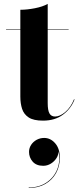

<svg xmlns="http://www.w3.org/2000/svg" viewBox="-20 -610 409 982"><path d="M200 7Q151.5 7 126.8 -9.2Q102 -25.5 93 -53.2Q84 -81 84 -116V-560Q118 -560 158 -567.8Q198 -575.5 224 -590V-83Q224 -45.5 233 -29.8Q242 -14 262 -14Q286.5 -14 314.2 -37.5Q342 -61 358.5 -102L361.5 -101.5Q343 -54 302 -23.5Q261 7 200 7ZM11 -457.5V-460H331V-457.5ZM127 351.5V349Q179 349 217.2 323.8Q255.5 298.5 272.8 255.5Q290 212.5 278.5 159H279.5Q280.5 180 269.5 197.8Q258.5 215.5 240.2 226.8Q222 238 201 238Q166 238 147.2 216.8Q128.5 195.5 128.5 167Q128.5 147.5 139 131.2Q149.5 115 167.2 105.2Q185 95.5 206 95.5Q238.5 95.5 262.2 122.8Q286 150 286 197Q286 240 266.8 275Q247.5 310 211.8 330.8Q176 351.5 127 351.5Z"/></svg>

Font: Bodoni Moda 72pt
Style: Bold
Weight: 700
Designer: Owen Earl
Foundry: indestructible type
Version: Version 2.004